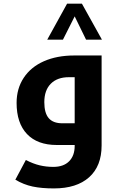

<svg xmlns="http://www.w3.org/2000/svg" viewBox="-20 -802 667 1062"><path d="M277.8 240.2Q210 240.2 160.4 229.7Q110.8 219.2 64.9 191.9L123 83Q163.6 104 199.7 112.5Q235.8 121.1 274.9 121.1Q331.5 121.1 362.3 90.1Q393.1 59.1 393.1 4.9V0H293.9Q187 0 129.4 -60.5Q71.8 -121.1 71.8 -232.9Q71.8 -312 111.3 -371.8Q150.9 -431.6 223.1 -463.4Q295.4 -495.1 390.1 -495.1H542V2.9Q542 116.7 472.9 178.5Q403.8 240.2 277.8 240.2ZM393.1 -120.1V-375H360.8Q296.9 -375 261 -338.9Q225.1 -302.7 225.1 -236.8Q225.1 -176.8 249.5 -148.4Q273.9 -120.1 324.2 -120.1ZM241.2 -582.5 351.1 -781.7H433.1L543.9 -582.5H456.1L393.1 -711.4L328.1 -582.5Z"/></svg>

Font: DroidArabicKufi-Bold
Style: Bold
Weight: 700
Designer: Pascal Zoghbi
Foundry: Ascender Corporation
Version: Version 1.00